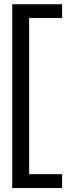

<svg xmlns="http://www.w3.org/2000/svg" viewBox="-20 -740 372 926"><path d="M39 167V-719.5H279.5V-653H120.5V100H279.5V167Z"/></svg>

Font: Anybody ExtraExpanded
Style: Regular
Weight: 400
Width: 8
Designer: Tyler Finck
Foundry: Etcetera Type Company
Version: Version 1.010; ttfautohint (v1.8.3) -l 8 -r 50 -G 200 -x 14 